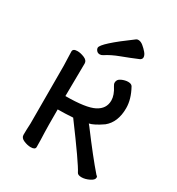

<svg xmlns="http://www.w3.org/2000/svg" viewBox="-168 -785 837 909"><g transform="rotate(30 250.0 -330.0)"><path d="M414 19Q394 19 389 9Q369 -31 239 -206Q194 -203 156 -203Q156 -100 157 -79Q159 -34 159 1Q159 16 134 16Q117 16 96.5 7.5Q76 -1 76 -18Q76 -43 78 -81Q78 -376 77.5 -397Q77 -418 76 -440.5Q75 -463 75 -473Q75 -489 100 -489Q117 -489 137.5 -480.5Q158 -472 158 -455Q156 -337 156 -276Q268 -276 311.5 -298.5Q355 -321 355 -366Q355 -396 332 -431Q326 -440 326 -448Q326 -466 345 -474.5Q364 -483 380 -483Q398 -483 404 -473Q434 -419 434 -370Q434 -293 387 -255Q342 -224 317 -219L326 -208Q415 -89 471 -25Q477 -23 477 -15Q477 -2 455 8.5Q433 19 414 19ZM198 -528Q187 -528 180.5 -535.5Q174 -543 174 -551Q174 -575 312 -676Q316 -679 323 -679Q336 -679 349.5 -668Q363 -657 374 -644Q385 -631 385 -619Q385 -610 375 -604Q330 -585 287 -569Q244 -553 214 -533Q206 -528 198 -528Z"/></g></svg>

Font: LXGW WenKai Mono TC
Style: Bold
Weight: 700
Designer: LXGW / Fontworks Inc.
Foundry: LXGW / Fontworks Inc.
Version: Version 1.330